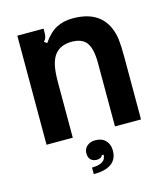

<svg xmlns="http://www.w3.org/2000/svg" viewBox="-114 -663 834 954"><g transform="rotate(-15 302.5 -185.5)"><path d="M61 0V-561H196V-543Q196 -527 193 -517Q190 -507 181 -497L195 -487Q227 -534 263.5 -553.5Q300 -573 349 -573Q479 -573 524 -479Q539 -446 543 -412Q547 -378 547 -323V0H413V-325Q413 -406 385 -437Q361 -462 314 -462Q258 -462 229 -428Q212 -408 204 -374.5Q196 -341 196 -286V0ZM250 168Q280 168 298.5 159Q317 150 320 134Q322 131 322 121H313Q307 137 283 137Q264 137 252.5 125.5Q241 114 241 93Q241 70 257.5 55.5Q274 41 300 41Q334 41 353 61Q372 81 372 113Q372 157 341 179.5Q310 202 250 202Z"/></g></svg>

Font: Open Sauce Sans
Style: Bold
Weight: 700
Designer: Alfredo Marco Pradil
Foundry: Creative Sauce Fz LLC
Version: Version 1.477